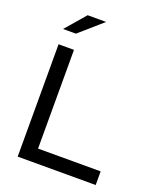

<svg xmlns="http://www.w3.org/2000/svg" viewBox="-164 -1021 941 1124"><g transform="rotate(20 306.5 -459.0)"><path d="M77 0ZM83 0V-700H179V-85H569V0ZM185 -918H300L157 -793H77Z"/></g></svg>

Font: Rosa Sans
Style: Regular
Weight: 400
Designer: Pentagram / MCKL
Foundry: Pentagram / MCKL
Version: Version 1.005;September 16, 2019;FontCreator 11.5.0.2425 64-